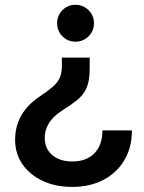

<svg xmlns="http://www.w3.org/2000/svg" viewBox="-20 -544 593 788"><path d="M348.1 -307.6V-262.7Q348.1 -211.9 335 -182.6Q321.8 -153.3 296.6 -133.3Q271.5 -113.3 234.9 -90.3Q196.3 -64.9 179.9 -36.9Q163.6 -8.8 163.6 21Q163.6 65.9 194.3 92.3Q225.1 118.7 277.3 118.7Q335 118.7 367.7 84.7Q400.4 50.8 400.4 -8.8H521.5Q521.5 60.1 491 112.3Q460.4 164.6 405.3 193.8Q350.1 223.1 276.4 223.1Q207.5 223.1 154.8 198.2Q102.1 173.3 72 129.9Q42 86.4 42 29.8Q42 -80.1 142.1 -147.5Q173.3 -168.5 193.6 -185.3Q213.9 -202.1 223.9 -221.9Q233.9 -241.7 233.9 -271.5V-307.6ZM290 -524.4Q321.3 -524.4 343.5 -502.2Q365.7 -480 365.7 -448.7Q365.7 -417 343.5 -395Q321.3 -373 290 -373Q258.3 -373 236.3 -395Q214.4 -417 214.4 -448.7Q214.4 -480 236.3 -502.2Q258.3 -524.4 290 -524.4Z"/></svg>

Font: Inter Display SemiBold
Style: Regular
Weight: 600
Designer: Rasmus Andersson
Foundry: rsms
Version: Version 4.001;git-9221beed3